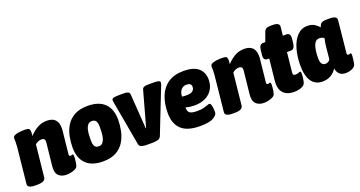

<svg xmlns="http://www.w3.org/2000/svg" viewBox="-39 -1220 3375 1798"><g transform="rotate(-20 1649.0 -321.0)"><path d="M399 8Q347 8 318.5 -21.5Q290 -51 298 -118L321 -335Q321 -340 321.5 -343.5Q322 -347 322 -351Q322 -384 287 -384Q271 -384 253.5 -376.5Q236 -369 224 -357L191 -40Q186 2 109 2H86Q9 2 14 -40L50 -389Q50 -397 51.5 -413Q53 -429 53 -440Q53 -450 52.5 -459.5Q52 -469 52 -480Q52 -498 71 -507Q90 -516 117.5 -519Q145 -522 171 -522Q201 -522 212 -515Q223 -508 223 -480Q223 -460 220 -441Q247 -474 292 -502.5Q337 -531 394 -531Q504 -531 504 -418Q504 -411 503.5 -403Q503 -395 502 -387L479 -168Q476 -146 493 -146Q499 -146 505 -148.5Q511 -151 515 -151Q523 -151 523 -129Q523 -107 518.5 -76.5Q514 -46 508 -32Q502 -20 483.5 -11Q465 -2 442 3Q419 8 399 8Z M761 8Q651 8 593.5 -49Q536 -106 536 -213Q536 -264 546.5 -319.5Q557 -375 585.5 -423Q614 -471 666.5 -501Q719 -531 801 -531Q912 -531 969.5 -474.5Q1027 -418 1027 -312Q1027 -260 1016 -204.5Q1005 -149 976.5 -100.5Q948 -52 896 -22Q844 8 761 8ZM773 -139Q797 -139 811 -155Q825 -171 832 -196.5Q839 -222 840.5 -251.5Q842 -281 842 -308Q842 -348 829.5 -366Q817 -384 790 -384Q765 -384 750.5 -367.5Q736 -351 729.5 -325.5Q723 -300 721.5 -271Q720 -242 720 -217Q720 -175 732.5 -157Q745 -139 773 -139Z M1200 2Q1170 2 1148 -4.5Q1126 -11 1122 -33L1043 -476Q1040 -491 1040 -499Q1040 -516 1060 -520.5Q1080 -525 1115 -525H1167Q1184 -525 1200 -519Q1216 -513 1218 -494L1242 -148H1246L1342 -494Q1347 -514 1363.5 -519.5Q1380 -525 1401 -525H1453Q1489 -525 1505.5 -520.5Q1522 -516 1522 -501Q1522 -496 1520 -490Q1518 -484 1515 -476L1341 -33Q1332 -11 1309 -4.5Q1286 2 1256 2Z M1730 8Q1602 8 1543 -48Q1484 -104 1484 -210Q1484 -303 1512.5 -375.5Q1541 -448 1601.5 -489.5Q1662 -531 1756 -531Q1820 -531 1859 -515.5Q1898 -500 1918 -475.5Q1938 -451 1945 -425Q1952 -399 1952 -379Q1952 -292 1896 -242Q1840 -192 1746 -192Q1701 -192 1658 -203V-199Q1658 -163 1678 -148.5Q1698 -134 1753 -134Q1792 -134 1816.5 -140.5Q1841 -147 1856 -153Q1871 -159 1878 -159Q1889 -159 1894.5 -143.5Q1900 -128 1902 -106.5Q1904 -85 1904 -68Q1904 -40 1863.5 -16Q1823 8 1730 8ZM1709 -307Q1787 -307 1787 -364Q1787 -401 1738 -401Q1705 -401 1684 -376Q1663 -351 1663 -310Q1674 -308 1686 -307.5Q1698 -307 1709 -307Z M2366 8Q2314 8 2285.5 -21.5Q2257 -51 2265 -118L2288 -335Q2288 -340 2288.5 -343.5Q2289 -347 2289 -351Q2289 -384 2254 -384Q2238 -384 2220.5 -376.5Q2203 -369 2191 -357L2158 -40Q2153 2 2076 2H2053Q1976 2 1981 -40L2017 -389Q2017 -397 2018.5 -413Q2020 -429 2020 -440Q2020 -450 2019.5 -459.5Q2019 -469 2019 -480Q2019 -498 2038 -507Q2057 -516 2084.5 -519Q2112 -522 2138 -522Q2168 -522 2179 -515Q2190 -508 2190 -480Q2190 -460 2187 -441Q2214 -474 2259 -502.5Q2304 -531 2361 -531Q2471 -531 2471 -418Q2471 -411 2470.5 -403Q2470 -395 2469 -387L2446 -168Q2443 -146 2460 -146Q2466 -146 2472 -148.5Q2478 -151 2482 -151Q2490 -151 2490 -129Q2490 -107 2485.5 -76.5Q2481 -46 2475 -32Q2469 -20 2450.5 -11Q2432 -2 2409 3Q2386 8 2366 8Z M2667 8Q2591 8 2556 -34.5Q2521 -77 2530 -156L2552 -366H2534Q2492 -366 2500 -426L2504 -463Q2507 -495 2518 -509Q2529 -523 2550 -523H2570L2602 -611Q2610 -633 2624.5 -641.5Q2639 -650 2670 -650H2689Q2725 -650 2740.5 -639.5Q2756 -629 2754 -608L2745 -523H2782Q2823 -523 2816 -463L2812 -426Q2808 -395 2797.5 -380.5Q2787 -366 2766 -366H2729L2709 -176Q2706 -156 2711.5 -148Q2717 -140 2734 -140Q2750 -140 2762.5 -145.5Q2775 -151 2782 -151Q2790 -151 2790 -129Q2790 -107 2785.5 -76.5Q2781 -46 2774 -32Q2765 -14 2734 -3Q2703 8 2667 8Z M2950 8Q2878 8 2840.5 -46Q2803 -100 2803 -204Q2803 -294 2824.5 -368.5Q2846 -443 2888 -487Q2930 -531 2990 -531Q3036 -531 3064 -511.5Q3092 -492 3105 -475Q3111 -492 3117.5 -503Q3124 -514 3139.5 -519.5Q3155 -525 3185 -525H3210Q3250 -525 3266.5 -514.5Q3283 -504 3281 -483L3249 -168Q3246 -146 3262 -146Q3269 -146 3274.5 -148.5Q3280 -151 3285 -151Q3288 -151 3290 -146.5Q3292 -142 3292 -129Q3292 -116 3288.5 -89.5Q3285 -63 3282 -47Q3276 -19 3244 -5.5Q3212 8 3181 8Q3105 8 3091 -70Q3069 -34 3033 -13Q2997 8 2950 8ZM3031 -139Q3062 -139 3078 -166L3092 -305Q3094 -319 3097 -336Q3100 -353 3104 -367Q3099 -373 3086.5 -378.5Q3074 -384 3058 -384Q3017 -384 3000 -337Q2983 -290 2983 -212Q2983 -177 2994 -158Q3005 -139 3031 -139Z"/></g></svg>

Font: Asap Semi Condensed Semi Condensed Black
Style: Italic
Weight: 900
Width: 4
Italic angle: -6°
Designer: Pablo Cosgaya
Foundry: Omnibus-Type
Version: Version 3.001; ttfautohint (v1.8.4.7-5d5b)